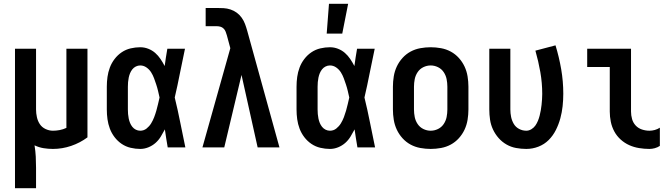

<svg xmlns="http://www.w3.org/2000/svg" viewBox="-20 -777 3540 1012"><path d="M59 215V-520H170V-200Q170 -180 174.5 -159.5Q179 -139 190 -122.5Q201 -106 220 -97Q239 -88 259 -88Q277 -88 295 -91.5Q313 -95 330 -103V-520H441V-53Q402 -24 355 -8Q308 8 259 8Q234 8 209.5 4Q185 0 162 -11Q167 19 168.5 48.5Q170 78 170 107V215Z M719 8Q694 8 668.5 2Q643 -4 621.5 -18.5Q600 -33 584 -54Q568 -75 559 -99Q550 -123 546.5 -148.5Q543 -174 543 -200V-320Q543 -346 546.5 -371.5Q550 -397 559 -421Q568 -445 584 -466Q600 -487 621.5 -501.5Q643 -516 668.5 -522Q694 -528 719 -528Q741 -528 761.5 -520Q782 -512 798 -498Q814 -484 826 -466Q838 -448 848 -429Q851 -452 854.5 -474.5Q858 -497 862 -520H955Q941 -456 928.5 -391.5Q916 -327 901 -263Q917 -198 930 -132Q943 -66 957 0H864Q860 -24 856 -48Q852 -72 849 -95Q839 -76 827.5 -57Q816 -38 799.5 -23.5Q783 -9 762 -0.5Q741 8 719 8ZM719 -88Q738 -88 752.5 -99.5Q767 -111 776.5 -126.5Q786 -142 792.5 -159Q799 -176 804 -193.5Q809 -211 813 -228.5Q817 -246 821 -263Q817 -281 813 -298Q809 -315 803.5 -331.5Q798 -348 792 -364.5Q786 -381 776.5 -396Q767 -411 752 -421.5Q737 -432 719 -432Q707 -432 696 -426.5Q685 -421 677.5 -411.5Q670 -402 665.5 -391Q661 -380 658.5 -368Q656 -356 655 -344Q654 -332 654 -320V-200Q654 -188 655 -176Q656 -164 658.5 -152Q661 -140 665.5 -129Q670 -118 677.5 -108.5Q685 -99 696 -93.5Q707 -88 719 -88Z M1047 0 1194 -523 1176 -590Q1173 -600 1169.5 -609.5Q1166 -619 1158.5 -626.5Q1151 -634 1141 -636.5Q1131 -639 1121 -639H1064V-735H1121Q1140 -735 1158.5 -734Q1177 -733 1195 -727Q1213 -721 1228 -710Q1243 -699 1254 -683.5Q1265 -668 1271.5 -650.5Q1278 -633 1283 -615L1453 0H1338L1253 -382L1162 0Z M1719 8Q1694 8 1668.5 2Q1643 -4 1621.5 -18.5Q1600 -33 1584 -54Q1568 -75 1559 -99Q1550 -123 1546.5 -148.5Q1543 -174 1543 -200V-320Q1543 -346 1546.5 -371.5Q1550 -397 1559 -421Q1568 -445 1584 -466Q1600 -487 1621.5 -501.5Q1643 -516 1668.5 -522Q1694 -528 1719 -528Q1741 -528 1761.5 -520Q1782 -512 1798 -498Q1814 -484 1826 -466Q1838 -448 1848 -429Q1851 -452 1854.5 -474.5Q1858 -497 1862 -520H1955Q1941 -456 1928.5 -391.5Q1916 -327 1901 -263Q1917 -198 1930 -132Q1943 -66 1957 0H1864Q1860 -24 1856 -48Q1852 -72 1849 -95Q1839 -76 1827.5 -57Q1816 -38 1799.5 -23.5Q1783 -9 1762 -0.5Q1741 8 1719 8ZM1719 -88Q1738 -88 1752.5 -99.5Q1767 -111 1776.5 -126.5Q1786 -142 1792.5 -159Q1799 -176 1804 -193.5Q1809 -211 1813 -228.5Q1817 -246 1821 -263Q1817 -281 1813 -298Q1809 -315 1803.5 -331.5Q1798 -348 1792 -364.5Q1786 -381 1776.5 -396Q1767 -411 1752 -421.5Q1737 -432 1719 -432Q1707 -432 1696 -426.5Q1685 -421 1677.5 -411.5Q1670 -402 1665.5 -391Q1661 -380 1658.5 -368Q1656 -356 1655 -344Q1654 -332 1654 -320V-200Q1654 -188 1655 -176Q1656 -164 1658.5 -152Q1661 -140 1665.5 -129Q1670 -118 1677.5 -108.5Q1685 -99 1696 -93.5Q1707 -88 1719 -88ZM1702 -600 1714 -757H1815L1784 -600Z M2250 8Q2223 8 2195.5 3Q2168 -2 2144 -15Q2120 -28 2101.5 -48.5Q2083 -69 2071.5 -93.5Q2060 -118 2055.5 -145.5Q2051 -173 2051 -200V-320Q2051 -347 2055.5 -374.5Q2060 -402 2071.5 -426.5Q2083 -451 2101.5 -471.5Q2120 -492 2144 -505Q2168 -518 2195.5 -523Q2223 -528 2250 -528Q2277 -528 2304.5 -523Q2332 -518 2356 -505Q2380 -492 2398.5 -471.5Q2417 -451 2428.5 -426.5Q2440 -402 2444.5 -374.5Q2449 -347 2449 -320V-200Q2449 -173 2444.5 -145.5Q2440 -118 2428.5 -93.5Q2417 -69 2398.5 -48.5Q2380 -28 2356 -15Q2332 -2 2304.5 3Q2277 8 2250 8ZM2250 -88Q2270 -88 2288.5 -97Q2307 -106 2318.5 -123Q2330 -140 2334 -160Q2338 -180 2338 -200V-320Q2338 -340 2334 -360Q2330 -380 2318.5 -397Q2307 -414 2288.5 -423Q2270 -432 2250 -432Q2230 -432 2211.5 -423Q2193 -414 2181.5 -397Q2170 -380 2166 -360Q2162 -340 2162 -320V-200Q2162 -180 2166 -160Q2170 -140 2181.5 -123Q2193 -106 2211.5 -97Q2230 -88 2250 -88Z M2754 8Q2727 8 2700 3Q2673 -2 2649.5 -15.5Q2626 -29 2608 -49.5Q2590 -70 2578.5 -94.5Q2567 -119 2563 -146Q2559 -173 2559 -200V-520H2670V-200Q2670 -180 2674 -160.5Q2678 -141 2688 -124Q2698 -107 2716 -97.5Q2734 -88 2754 -88Q2768 -88 2781 -96Q2794 -104 2802 -115.5Q2810 -127 2815.5 -140.5Q2821 -154 2824.5 -168Q2828 -182 2830.5 -196Q2833 -210 2834.5 -224.5Q2836 -239 2837 -253.5Q2838 -268 2838 -282Q2838 -340 2828 -397Q2818 -454 2802 -510L2908 -538Q2927 -476 2938 -412Q2949 -348 2949 -283Q2949 -250 2945.5 -217.5Q2942 -185 2933.5 -153.5Q2925 -122 2910 -92Q2895 -62 2872 -39Q2849 -16 2818 -4Q2787 8 2754 8Z M3403 8Q3376 8 3348.5 3.5Q3321 -1 3296.5 -12Q3272 -23 3251.5 -41.5Q3231 -60 3218 -84Q3205 -108 3199.5 -135Q3194 -162 3194 -189V-424H3075V-520H3306V-189Q3306 -169 3311.5 -149.5Q3317 -130 3330.5 -115.5Q3344 -101 3363.5 -94.5Q3383 -88 3403 -88Q3417 -88 3431.5 -92Q3446 -96 3458 -104V-8Q3446 0 3431.5 4Q3417 8 3403 8Z"/></svg>

Font: Moesevka
Style: Bold
Weight: 700
Monospace: yes
Designer: Belleve Invis
Foundry: Belleve Invis
Version: Version 32.5.0; ttfautohint (v1.8.4)